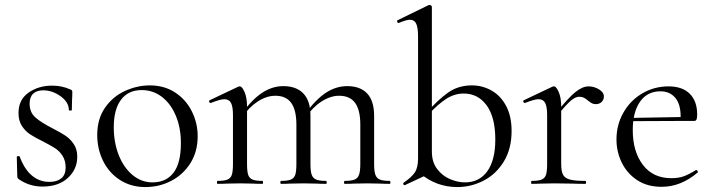

<svg xmlns="http://www.w3.org/2000/svg" viewBox="-20 -745 2890 778"><path d="M191 -226Q226 -208 245.5 -195Q265 -182 279 -161Q293 -140 293 -110Q293 -59 255 -24Q217 11 152 11Q99 11 56 -19Q50 -23 50 -31L48 -109Q48 -112 53.5 -112.5Q59 -113 60 -110Q79 -59 109.5 -33.5Q140 -8 180 -8Q211 -8 228.5 -22.5Q246 -37 246 -66Q246 -94 233.5 -113.5Q221 -133 203 -144.5Q185 -156 154 -172Q121 -188 101.5 -201Q82 -214 68.5 -235Q55 -256 55 -287Q55 -341 95.5 -369.5Q136 -398 191 -398Q231 -398 264 -383Q270 -381 271.5 -378.5Q273 -376 273 -372Q273 -352 272 -341L271 -299Q271 -297 265 -297Q259 -297 259 -299Q259 -331 225.5 -355Q192 -379 155 -379Q129 -379 114.5 -365.5Q100 -352 100 -325Q100 -290 123 -269.5Q146 -249 191 -226Z M374 -198Q374 -263 405.5 -308.5Q437 -354 486.5 -376.5Q536 -399 587 -399Q646 -399 690 -370Q734 -341 757.5 -293.5Q781 -246 781 -193Q781 -131 752 -84.5Q723 -38 674.5 -12.5Q626 13 569 13Q511 13 466.5 -15.5Q422 -44 398 -92.5Q374 -141 374 -198ZM713 -165Q713 -227 692.5 -276Q672 -325 636 -352.5Q600 -380 554 -380Q500 -380 470.5 -341Q441 -302 441 -229Q441 -168 461 -117Q481 -66 517 -36Q553 -6 598 -6Q653 -6 683 -45Q713 -84 713 -165Z M1377 -12Q1404 -12 1417 -17.5Q1430 -23 1435 -37.5Q1440 -52 1440 -81V-240Q1440 -299 1419 -328Q1398 -357 1354 -357Q1319 -357 1282.5 -333.5Q1246 -310 1220 -270L1216 -282Q1258 -341 1299.5 -368.5Q1341 -396 1387 -396Q1440 -396 1468 -366Q1496 -336 1496 -275V-81Q1496 -51 1501 -37Q1506 -23 1519 -17.5Q1532 -12 1559 -12Q1562 -12 1562 -6Q1562 0 1559 0Q1536 0 1522 -1L1468 -2L1414 -1Q1400 0 1377 0Q1374 0 1374 -6Q1374 -12 1377 -12ZM1119 -12Q1146 -12 1159 -17.5Q1172 -23 1176.5 -37Q1181 -51 1181 -81V-240Q1181 -299 1160 -328Q1139 -357 1096 -357Q1060 -357 1024 -333.5Q988 -310 962 -270L958 -282Q1000 -341 1041.5 -368.5Q1083 -396 1128 -396Q1181 -396 1209.5 -366Q1238 -336 1238 -277V-81Q1238 -51 1243 -37Q1248 -23 1261 -17.5Q1274 -12 1301 -12Q1304 -12 1304 -6Q1304 0 1301 0Q1278 0 1264 -1L1210 -2L1155 -1Q1142 0 1119 0Q1116 0 1116 -6Q1116 -12 1119 -12ZM862 -12Q889 -12 902 -17.5Q915 -23 919.5 -37Q924 -51 924 -81V-279Q924 -313 916 -328Q908 -343 889 -343Q873 -343 835 -328H833Q829 -328 827.5 -332.5Q826 -337 830 -339L946 -394Q948 -395 952 -395Q961 -395 971 -372Q981 -349 981 -313V-81Q981 -51 985.5 -37Q990 -23 1003 -17.5Q1016 -12 1043 -12Q1046 -12 1046 -6Q1046 0 1043 0Q1020 0 1007 -1L953 -2L898 -1Q885 0 862 0Q859 0 859 -6Q859 -12 862 -12Z M1683 -42 1730 -131Q1730 -88 1751.5 -60Q1773 -32 1804 -19Q1835 -6 1864 -6Q1922 -6 1954.5 -51Q1987 -96 1987 -180Q1987 -270 1952 -318Q1917 -366 1859 -366Q1821 -366 1787.5 -344Q1754 -322 1718 -283L1710 -290Q1753 -339 1794.5 -369Q1836 -399 1892 -399Q1935 -399 1972 -378Q2009 -357 2031 -315.5Q2053 -274 2053 -214Q2053 -142 2021.5 -90.5Q1990 -39 1939.5 -13Q1889 13 1833 13Q1748 13 1683 -42ZM1619 5Q1615 5 1614 1Q1613 -3 1616 -5Q1648 -27 1661 -46.5Q1674 -66 1674 -103V-597Q1674 -633 1666.5 -649Q1659 -665 1641 -665Q1627 -665 1596 -652H1594Q1591 -652 1589.5 -657Q1588 -662 1591 -663L1716 -724L1721 -725Q1724 -725 1727 -722.5Q1730 -720 1730 -717V-46L1621 5Z M2365 -395Q2387 -395 2407 -383Q2427 -371 2427 -354Q2427 -341 2418 -332Q2409 -323 2394 -323Q2385 -323 2378.5 -326.5Q2372 -330 2363 -337Q2354 -345 2346 -349Q2338 -353 2327 -353Q2312 -353 2294 -338Q2276 -323 2233 -271L2229 -282Q2282 -348 2311 -371.5Q2340 -395 2365 -395ZM2135 -12Q2162 -12 2175 -17.5Q2188 -23 2192.5 -37Q2197 -51 2197 -81V-279Q2197 -313 2189 -328Q2181 -343 2162 -343Q2146 -343 2108 -328H2106Q2102 -328 2100.5 -332.5Q2099 -337 2103 -339L2219 -394Q2221 -395 2225 -395Q2234 -395 2244 -372Q2254 -349 2254 -313V-81Q2254 -51 2261.5 -37Q2269 -23 2289 -17.5Q2309 -12 2351 -12Q2355 -12 2355 -6Q2355 0 2351 0Q2319 0 2300 -1L2226 -2L2171 -1Q2158 0 2135 0Q2132 0 2132 -6Q2132 -12 2135 -12Z M2478 -180Q2478 -239 2506 -288.5Q2534 -338 2582.5 -366.5Q2631 -395 2689 -395Q2745 -395 2775 -365Q2805 -335 2805 -281Q2805 -267 2802.5 -261Q2800 -255 2793 -255H2737L2738 -273Q2738 -323 2716 -349Q2694 -375 2656 -375Q2603 -375 2573.5 -333Q2544 -291 2544 -218Q2544 -131 2585 -77Q2626 -23 2700 -23Q2730 -23 2751.5 -31Q2773 -39 2800 -56H2801Q2804 -56 2806.5 -52.5Q2809 -49 2807 -46Q2739 12 2661 12Q2603 12 2562 -15Q2521 -42 2499.5 -86Q2478 -130 2478 -180ZM2525 -267 2752 -271V-255L2526 -254Z"/></svg>

Font: Cormorant Infant
Style: Regular
Weight: 400
Designer: Christian Thalmann (Catharsis Fonts)
Foundry: Catharsis Fonts
Version: Version 4.000